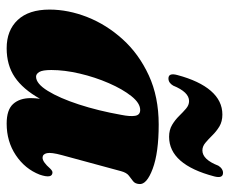

<svg xmlns="http://www.w3.org/2000/svg" viewBox="-78 -618 706 591"><g transform="rotate(90 275.5 -323.0)"><path d="M458 -160Q449 -127 452 -113.8Q455 -100.5 466 -100.5Q479 -100.5 499.5 -124Q506.5 -131 511 -131Q531.5 -131 518 -91.5Q500.5 -46.5 458.2 -18.2Q416 10 361 10Q318.5 10 300.5 -10Q282.5 -30 282.5 -64.5Q282.5 -76.5 284.5 -92.5Q255 -40 218 -15Q181 10 129 10Q74 10 42 -24Q10 -58 10 -122Q10 -179.5 33.2 -238.5Q56.5 -297.5 101.5 -347.2Q146.5 -397 212.5 -427.5Q278.5 -458 364 -458Q450.5 -458 500 -439.5Q549.5 -421 547 -398Q546 -385 538 -379Q530 -373 521 -366Q512 -359 507.5 -342.5ZM196 -127.5Q196 -100.5 202 -90.5Q208 -80.5 216.5 -80.5Q238 -80.5 260.2 -116.5Q282.5 -152.5 302 -212.2Q321.5 -272 334 -342.5Q339.5 -369.5 337 -385.2Q334.5 -401 319 -401Q298 -401 276.5 -374Q255 -347 236.5 -304.5Q218 -262 207 -215Q196 -168 196 -127.5ZM401.5 -490Q380.5 -490 365 -499.2Q349.5 -508.5 337.5 -520.8Q325.5 -533 314.8 -542.2Q304 -551.5 291.5 -551.5Q264 -551.5 244 -502.5Q235.5 -488 222 -488Q204 -488 211.5 -515.5Q229.5 -583 260.2 -618.5Q291 -654 333 -654Q354.5 -654 369.8 -644.8Q385 -635.5 397 -623.2Q409 -611 420 -601.8Q431 -592.5 443.5 -592.5Q471.5 -592.5 490.5 -641.5Q499.5 -656 512.5 -656Q530.5 -656 523.5 -629Q487 -490 401.5 -490Z"/></g></svg>

Font: Fraunces 144pt S050 Black
Style: Italic
Weight: 900
Italic angle: -16°
Version: Version 1.000; ttfautohint (v1.8.3)